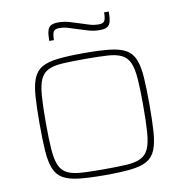

<svg xmlns="http://www.w3.org/2000/svg" viewBox="-96 -994 1038 1091"><g transform="rotate(-10 423.0 -448.0)"><path d="M423 8Q333 8 274 1.5Q215 -5 181 -24.5Q147 -44 131 -83Q115 -122 110.5 -185.5Q106 -249 106 -344Q106 -439 110.5 -502.5Q115 -566 131 -605Q147 -644 181 -663.5Q215 -683 274 -689.5Q333 -696 423 -696Q513 -696 572 -689.5Q631 -683 665 -663.5Q699 -644 715 -605Q731 -566 735.5 -502.5Q740 -439 740 -344Q740 -249 735.5 -185.5Q731 -122 715 -83Q699 -44 665 -24.5Q631 -5 572 1.5Q513 8 423 8ZM423 -26Q501 -26 552 -29Q603 -32 634 -47Q665 -62 680 -95.5Q695 -129 699.5 -189Q704 -249 704 -344Q704 -439 699.5 -499Q695 -559 680 -592.5Q665 -626 634 -641Q603 -656 552 -659Q501 -662 423 -662Q345 -662 294 -659Q243 -656 212 -641Q181 -626 166 -592.5Q151 -559 146.5 -499Q142 -439 142 -344Q142 -249 146.5 -189Q151 -129 166 -95.5Q181 -62 212 -47Q243 -32 294 -29Q345 -26 423 -26ZM242 -798Q242 -833 247 -854Q252 -875 266.5 -884Q281 -893 310 -893Q342 -893 372 -884.5Q402 -876 435 -865Q459 -857 483.5 -849.5Q508 -842 536 -842Q562 -842 569.5 -856Q577 -870 577 -904H604Q604 -869 599 -848Q594 -827 579.5 -818Q565 -809 536 -809Q501 -809 471.5 -818Q442 -827 410 -837Q385 -845 361.5 -852.5Q338 -860 310 -860Q284 -860 276.5 -846Q269 -832 269 -798Z"/></g></svg>

Font: Saira Expanded Thin
Style: Regular
Weight: 250
Width: 7
Designer: Hector Gatti with collaboration of the Omnibus-Type team
Foundry: Omnibus-Type
Version: Version 1.101